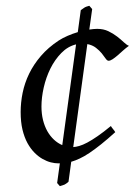

<svg xmlns="http://www.w3.org/2000/svg" viewBox="-20 -614 462 658"><path d="M122.1 -249Q122.1 -224.1 127.4 -202.6Q132.8 -181.2 142.3 -164.3Q151.9 -147.5 165 -135.3Q178.2 -123 193.4 -116.7L240.7 -461.9Q212.4 -455.1 190.2 -432.4Q168 -409.7 152.8 -379.2Q137.7 -348.6 129.9 -314.2Q122.1 -279.8 122.1 -249ZM286.1 -512.7Q293 -513.7 299.8 -514.4Q306.6 -515.1 313 -515.1Q334.5 -515.1 351.3 -507.1Q368.2 -499 381.3 -488.8Q394.5 -478.5 404.5 -469Q414.6 -459.5 421.9 -457Q411.6 -449.7 401.6 -440.7Q391.6 -431.6 382.6 -423.8Q373.5 -416 365.7 -410.9Q357.9 -405.8 352.1 -405.8Q347.2 -405.8 342 -413.3Q336.9 -420.9 328.9 -430.9Q320.8 -440.9 308.8 -450.2Q296.9 -459.5 279.3 -462.9L231 -109.9Q239.7 -110.4 251.7 -113.8Q263.7 -117.2 279.3 -125.5Q294.9 -133.8 314.7 -147.5Q334.5 -161.1 359.9 -182.1Q363.8 -175.8 368.2 -170.7Q372.6 -165.5 375 -161.1Q348.1 -136.7 326.4 -119.4Q304.7 -102.1 286.4 -89.8Q268.1 -77.6 252.9 -70.6Q237.8 -63.5 224.1 -59.6L214.8 8.8Q210.4 12.7 207.3 14.9Q204.1 17.1 201.2 18.6Q198.2 20 194.6 21Q190.9 22 185.1 23.9L175.8 13.2L185.1 -54.2H179.2Q168 -54.2 154.3 -57.6Q140.6 -61 126.2 -69.1Q111.8 -77.1 98.4 -90.6Q85 -104 74.2 -123.5Q63.5 -143.1 57.1 -169.4Q50.8 -195.8 50.8 -230Q50.8 -262.7 57.6 -296.1Q64.5 -329.6 79.8 -361.3Q95.2 -393.1 120.1 -422.1Q145 -451.2 181.2 -475.1Q194.8 -483.9 211.7 -491.2Q228.5 -498.5 246.6 -503.9L256.8 -579.1Q263.2 -583.5 266.1 -585.7Q269 -587.9 271.2 -589.1Q273.4 -590.3 276.4 -591.3Q279.3 -592.3 286.1 -594.2L295.9 -583Z"/></svg>

Font: Gentium Plus Am
Style: Italic
Weight: 400
Italic angle: -8°
Designer: J. Victor Gaultney, Annie Olsen, Iska Routamaa, Becca Hirsbrunner
Foundry: SIL International
Version: Version 5.000